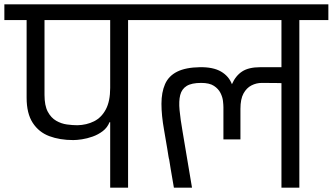

<svg xmlns="http://www.w3.org/2000/svg" viewBox="-56 -860 1525 880"><path d="M449 0V-300Q448 -300 447.5 -300Q447 -300 446 -300Q436 -275 415 -259Q394 -243 368.5 -234Q343 -225 319.5 -221.5Q296 -218 280 -218Q218 -218 170 -236Q122 -254 94 -297Q66 -340 66 -412V-768H-36V-840H663V-768H531V0ZM148 -425Q148 -376 163 -348Q178 -320 201.5 -306.5Q225 -293 251 -289.5Q277 -286 299 -286Q341 -287 375 -304Q409 -321 429 -358.5Q449 -396 449 -457V-768H148Z M968 -221Q968 -256 968 -289.5Q968 -323 968 -369Q968 -379 966 -397Q964 -415 954.5 -434Q945 -453 924.5 -466.5Q904 -480 866 -480Q822 -480 799.5 -466Q777 -452 770 -424.5Q763 -397 767 -355Q771 -313 781 -256L824 0H741Q731 -56 726.5 -84.5Q722 -113 720.5 -122Q719 -131 719 -131Q719 -131 718.5 -131.5Q718 -132 716.5 -141.5Q715 -151 710.5 -179Q706 -207 696 -264Q684 -331 684 -384Q684 -437 700.5 -474.5Q717 -512 756 -531.5Q795 -551 860 -552Q921 -553 957 -532Q993 -511 1007 -474Q1024 -513 1054 -532.5Q1084 -552 1137 -552H1234Q1234 -559 1234 -581.5Q1234 -604 1234 -633Q1234 -662 1234 -691Q1234 -720 1234 -741.5Q1234 -763 1234 -768Q1162 -768 1080 -768Q998 -768 912.5 -768Q827 -768 745 -768Q663 -768 591 -768Q591 -781 591 -789Q591 -797 591 -808Q591 -819 591 -840Q695 -840 803 -840Q911 -840 1020 -840Q1129 -840 1236.5 -840Q1344 -840 1449 -840V-768H1316V0H1234V-479Q1234 -479 1210.5 -479.5Q1187 -480 1144 -480Q1119 -480 1096.5 -468.5Q1074 -457 1060 -431.5Q1046 -406 1046 -361Q1046 -358 1046 -341Q1046 -324 1046 -301Q1046 -278 1046 -256.5Q1046 -235 1046 -221Z"/></svg>

Font: Matangi Medium
Style: Regular
Weight: 500
Designer: Prashant Pant
Foundry: The Graphic Ant
Version: Version 3.002